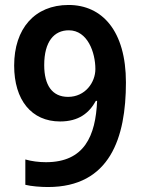

<svg xmlns="http://www.w3.org/2000/svg" viewBox="-20 -743 569 773"><path d="M487 -411C487 -619 391 -723 256 -723C119 -723 37 -627 37 -479C37 -340 107 -254 222 -254C297 -254 339 -288 366 -337H371C365 -196 320 -90 165 -90C136 -90 106 -94 82 -101V1C105 7 145 10 173 10C423 10 487 -189 487 -411ZM257 -621C333 -621 364 -531 364 -465C364 -411 323 -353 254 -353C190 -353 158 -400 158 -481C158 -576 198 -621 257 -621Z"/></svg>

Font: Noto Sans Arabic SemCond SemBd
Style: Regular
Weight: 600
Width: 4
Designer: Monotype Design Team, Nadine Chahine, Nizar Qandah and Khaled Hosny
Foundry: Monotype Imaging Inc.
Version: Version 2.012